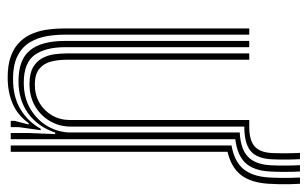

<svg xmlns="http://www.w3.org/2000/svg" viewBox="-166 -602 775 483"><g transform="rotate(90 221.5 -360.5)"><path d="M175 7.7Q142.3 7.7 120.1 -0.8Q97.9 -9.3 84.3 -23.9Q70.7 -38.5 63.6 -56.8Q56.5 -75 54.1 -94.7Q51.6 -114.4 51.6 -133.1V-600H67.2V-135.2Q67.2 -113.3 71 -90.5Q74.9 -67.8 86.2 -48.5Q97.6 -29.2 119.9 -17.5Q142.1 -5.8 179.2 -5.8Q224.1 -5.8 255.2 -24.7Q286.2 -43.6 303.8 -75.4H307.5L299.9 -20.6V0H284L284 -9.6L293.2 -45.2H289.9Q269.5 -16.9 240.3 -4.6Q211.2 7.7 175 7.7ZM314.6 0V-44.1L317.4 -111.8H313.6Q298.8 -68.2 264.9 -43.7Q230.9 -19.2 183.2 -19.5Q129.5 -19.8 106.3 -48.8Q83 -77.8 83 -136V-600H98.7V-137.4Q98.7 -87.2 118.4 -60Q138.2 -32.8 187.9 -32.8Q226.6 -32.8 254.8 -49.9Q283 -67 298.2 -94Q313.3 -121.1 313.3 -150.8V-576.1Q354.8 -578.2 374.3 -596.7Q393.8 -615.2 395.8 -654.8Q396.6 -670.2 396.5 -690.3Q396.5 -710.5 395.5 -727.6H411.4Q412.4 -709.6 412.4 -688.1Q412.4 -666.6 411.4 -651.5Q409.1 -610.9 389.8 -590.4Q370.6 -569.8 330.1 -564.9V0ZM191.3 -47.2Q165 -47.2 149.6 -56Q134.2 -64.9 126.6 -78.8Q119 -92.7 116.7 -108.8Q114.4 -124.9 114.4 -139.5V-600H130.3V-140.2Q130.3 -119.9 134.8 -101.7Q139.3 -83.5 152.9 -72.1Q166.4 -60.6 193.2 -60.6Q218.4 -60.6 238.5 -72.2Q258.6 -83.8 270.2 -103.9Q281.9 -124 281.9 -148.9V-600H298.5Q332.1 -600 347.6 -613Q363.1 -626 364.9 -655.7Q365.6 -669.8 365.6 -689.9Q365.6 -710 364.6 -727.6H380.4Q381.4 -710.1 381.4 -690Q381.4 -670 380.7 -655.2Q378.6 -619.1 359.6 -603.3Q340.6 -587.6 298.9 -587.6H298.4V-150Q298.4 -122.8 285 -99.3Q271.6 -75.8 247.6 -61.5Q223.6 -47.2 191.3 -47.2ZM345.9 0V-555.4Q385.8 -562.3 404.9 -585Q424 -607.8 426.5 -650.3Q427.3 -661.7 427.5 -675.8Q427.7 -689.9 427.5 -703.7Q427.2 -717.5 426.5 -727.6H442.3Q443 -717.5 443.3 -703.7Q443.6 -689.8 443.4 -675.5Q443.1 -661.1 442.3 -649.5Q439.8 -604.7 420.5 -579.6Q401.1 -554.5 361.8 -545.4V0Z"/></g></svg>

Font: Big Shoulders Inline Text Thin
Style: Regular
Weight: 100
Designer: Patric King
Foundry: XO Type Co
Version: Version 2.002